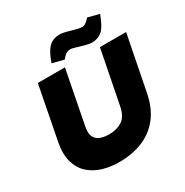

<svg xmlns="http://www.w3.org/2000/svg" viewBox="-204 -1072 1199 1245"><g transform="rotate(-30 396.0 -449.5)"><path d="M333 9Q269 9 212 -8Q155 -25 113.5 -62Q72 -99 55 -159Q38 -219 54 -303L131 -700H334L257 -305Q247 -257 259 -230Q271 -203 299 -191.5Q327 -180 367 -180Q424 -180 464.5 -206.5Q505 -233 518 -303L596 -700H792L711 -288Q691 -186 638.5 -120Q586 -54 508 -22.5Q430 9 333 9ZM358 -744 272 -766 283 -796Q306 -853 335 -877.5Q364 -902 410 -902Q430 -902 452.5 -896Q475 -890 496 -884Q518 -878 535.5 -874Q553 -870 563 -870Q573 -870 582.5 -875Q592 -880 605 -892L620 -908L705 -886L693 -857Q667 -793 636.5 -772Q606 -751 568 -751Q548 -751 525.5 -757.5Q503 -764 480 -770Q462 -776 447 -780Q432 -784 422 -784Q406 -784 395 -778.5Q384 -773 372 -760Z"/></g></svg>

Font: REM ExtraBold
Style: Italic
Weight: 800
Italic angle: -11°
Designer: Octavio Pardo
Foundry: Ashler Design
Version: Version 1.005;gftools[0.9.28]